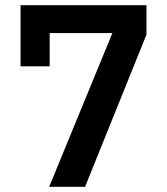

<svg xmlns="http://www.w3.org/2000/svg" viewBox="-20 -718 640 738"><path d="M169 0 412 -591H171V-463H59V-698H543V-585L307 0Z"/></svg>

Font: IBM Plex Sans KR SmBld
Style: Regular
Weight: 600
Designer: Mike Abbink; Paul van der Laan; Pieter van Rosmalen; Wujin Sim; Chorong Kim; Dohee Lee;
Foundry: Sandoll Inc.
Version: Version 1.002